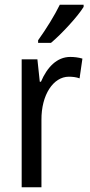

<svg xmlns="http://www.w3.org/2000/svg" viewBox="-20 -786 377 806"><path d="M331 -757V-766H231C209 -721 175 -666 140 -617V-606H194C237 -642 306 -716 331 -757ZM275 -547C219 -547 178 -504 152 -443H147L137 -537H71V0H154V-282C153 -388 204 -464 269 -464C285 -464 301 -462 314 -457L326 -540C309 -545 291 -547 275 -547Z"/></svg>

Font: Noto Sans Gujarati Condensed
Style: Regular
Weight: 400
Width: 3
Designer: Jelle Bosma - Monotype Design Team, Universal Thirst
Foundry: Monotype Imaging Inc.
Version: Version 2.106